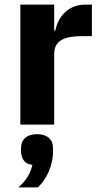

<svg xmlns="http://www.w3.org/2000/svg" viewBox="-20 -545 444 840"><path d="M142 42C98 42 72 64 72 104V115C72 144 84 173 122 176C112 216 94 246 60 275H145C183 242 212 179 212 118V104C212 64 186 42 142 42ZM217 0V-307C217 -368 259 -387 345 -387H382V-525H356C274 -525 234 -469 222 -411H217V-525H69V0Z"/></svg>

Font: LVC Sans
Style: Bold
Weight: 700
Designer: Mike Abbink, Paul van der Laan, Pieter van Rosmalen
Foundry: Bold Monday
Version: Version 3.0